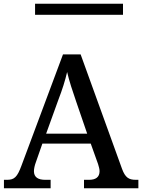

<svg xmlns="http://www.w3.org/2000/svg" viewBox="-20 -1004 758 1024"><path d="M167 -925H636V-984H167ZM1 0H250V-45H221C183 -45 161 -59 161 -91C161 -104 165 -122 171 -138L206 -238H464L503 -129C507 -115 511 -103 511 -91C511 -59 490 -45 455 -45H428V0H718V-45H704C667 -45 648 -57 631 -103L410 -714H316L95 -122C72 -59 56 -45 18 -45H1ZM226 -291 291 -471C313 -528 327 -573 338 -620C349 -572 367 -518 386 -463L445 -291Z"/></svg>

Font: Noto Serif Thai Medium
Style: Regular
Weight: 500
Designer: Monotype Design Team
Foundry: Monotype Imaging Inc.
Version: Version 1.901;PS 001.901;hotconv 1.0.88;makeotf.lib2.5.64775